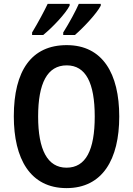

<svg xmlns="http://www.w3.org/2000/svg" viewBox="-20 -957 683 987"><path d="M498 -928V-937H385C371 -904 336 -839 305 -790V-777H365C408 -814 478 -888 498 -928ZM338 -928V-937H225C209 -903 176 -841 145 -790V-777H202C252 -818 317 -887 338 -928ZM593 -358C593 -578 508 -725 323 -725C142 -725 51 -594 51 -359C51 -141 135 10 322 10C507 10 593 -138 593 -358ZM176 -358C176 -529 223 -621 323 -621C421 -621 467 -531 467 -358C467 -185 421 -95 322 -95C224 -95 176 -187 176 -358Z"/></svg>

Font: Noto Sans Telugu Condensed SemiBold
Style: Regular
Weight: 600
Width: 3
Designer: Jelle Bosma - Monotype Design Team
Foundry: Monotype Imaging Inc.
Version: Version 2.005